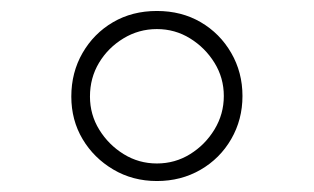

<svg xmlns="http://www.w3.org/2000/svg" viewBox="-20 -729 572 350"><path d="M266 -399Q222 -399 186.5 -420Q151 -441 130.5 -475.5Q110 -510 110 -553Q110 -597 130.5 -632.5Q151 -668 186 -688.5Q221 -709 266 -709Q311 -709 346 -688.5Q381 -668 401.5 -632.5Q422 -597 422 -554Q422 -511 401.5 -475.5Q381 -440 345.5 -419.5Q310 -399 266 -399ZM266 -431Q299 -431 326.5 -448Q354 -465 371 -493Q388 -521 388 -554Q388 -587 371 -614.5Q354 -642 326.5 -659Q299 -676 266 -676Q233 -676 205 -659Q177 -642 160.5 -614.5Q144 -587 144 -553Q144 -520 161 -492.5Q178 -465 205.5 -448Q233 -431 266 -431Z"/></svg>

Font: Readex Pro Light
Style: Regular
Weight: 300
Designer: Bonnie Shaver-Troup, Thomas Jockin
Foundry: Lexend
Version: Version 1.200; ttfautohint (v1.8.3)